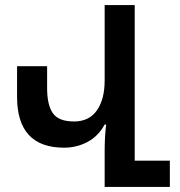

<svg xmlns="http://www.w3.org/2000/svg" viewBox="-20 -734 706 754"><path d="M647 -103H509V-714H391V-418Q391 -344 360.5 -300.5Q330 -257 271 -257Q210 -257 187.5 -289.5Q165 -322 165 -388V-474H47V-354Q47 -154 232 -154Q281 -154 323.5 -176.5Q366 -199 391 -245H397Q391 -200 391 -141V0H647Z"/></svg>

Font: Noto Sans Armenian Condensed Semi
Style: Regular
Weight: 600
Width: 3
Designer: Monotype Design Team
Foundry: Monotype Imaging Inc.
Version: Version 1.901